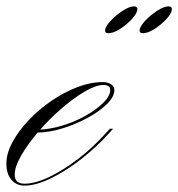

<svg xmlns="http://www.w3.org/2000/svg" viewBox="-67 -572 558 601"><path d="M10 3Q43 3 87 -18Q131 -39 178 -75Q225 -111 265 -156L277 -169H287L278 -159Q236 -112 186.5 -73.5Q137 -35 90.5 -13Q44 9 10 9Q-16 9 -31.5 -9.5Q-47 -28 -47 -60Q-47 -92 -28 -127Q-9 -162 22.5 -195.5Q54 -229 93.5 -256Q133 -283 174.5 -299Q216 -315 254 -315Q271 -315 281 -308Q291 -301 291 -290Q291 -269 267.5 -246Q244 -223 207 -203Q170 -183 128 -170Q86 -157 48 -157L57 -166Q93 -168 131.5 -180Q170 -192 203 -211Q236 -230 257 -251Q278 -272 278 -290Q278 -306 257 -306Q233 -306 197.5 -285Q162 -264 124 -231Q86 -198 53 -159.5Q20 -121 -0.5 -85.5Q-21 -50 -21 -25Q-21 3 10 3ZM352 -552Q363 -552 363 -544Q363 -531 346.5 -513Q330 -495 309 -481.5Q288 -468 272 -468Q262 -468 262 -476Q262 -488 278.5 -506Q295 -524 316.5 -538Q338 -552 352 -552ZM460 -552Q471 -552 471 -544Q471 -531 454.5 -513Q438 -495 417 -481.5Q396 -468 380 -468Q370 -468 370 -476Q370 -488 386.5 -506Q403 -524 424.5 -538Q446 -552 460 -552Z"/></svg>

Font: Ballet
Style: Regular
Weight: 400
Designer: Maximiliano R. Sproviero
Foundry: Omnibus-Type
Version: Version 1.100